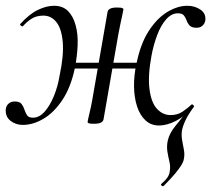

<svg xmlns="http://www.w3.org/2000/svg" viewBox="-34 -420 731 664"><path d="M531 224Q529 225 525 222Q521 219 524 216Q539 203 545.5 193Q552 183 553 173Q556 156 552 139.5Q548 123 545 105Q542 87 546 67Q552 40 573.5 14.5Q595 -11 628 -58L636 -50Q617 -24 607.5 -4Q598 16 595 33Q593 49 596 65.5Q599 82 602 98Q605 114 602 129Q601 138 593.5 150.5Q586 163 571.5 180.5Q557 198 531 224ZM45 12Q20 12 2 -2.5Q-16 -17 -14 -42Q-13 -54 -4.5 -61.5Q4 -69 17 -69Q34 -69 40.5 -60.5Q47 -52 50.5 -41Q54 -30 59.5 -21.5Q65 -13 80 -13Q102 -13 120.5 -34Q139 -55 152.5 -88Q166 -121 172 -158Q187 -228 183 -274.5Q179 -321 161 -343.5Q143 -366 116 -366Q91 -366 74 -354.5Q57 -343 45 -329Q42 -328 38 -331.5Q34 -335 36 -337Q68 -372 97.5 -386Q127 -400 153 -400Q183 -400 201 -382Q219 -364 227.5 -333Q236 -302 234.5 -264Q233 -226 225 -185Q211 -118 181.5 -74Q152 -30 116 -9Q80 12 45 12ZM292 8Q278 8 273.5 6.5Q269 5 269 2Q269 -2 275 -26.5Q281 -51 285 -74L338 -379Q341 -394 370 -394Q385 -394 389 -392Q393 -390 393 -388Q393 -386 389.5 -370.5Q386 -355 382 -335.5Q378 -316 375 -300L324 -7Q321 8 292 8ZM183 -183 186 -203H480L476 -183ZM519 14Q490 15 470 -3Q450 -21 440 -52Q430 -83 429.5 -121.5Q429 -160 438 -200Q452 -269 480.5 -313Q509 -357 544.5 -378.5Q580 -400 614 -400Q640 -400 659.5 -386.5Q679 -373 676 -349Q674 -338 666 -331Q658 -324 646 -324Q629 -324 622 -331.5Q615 -339 611.5 -349Q608 -359 602 -366.5Q596 -374 581 -374Q559 -374 540.5 -353Q522 -332 509.5 -298.5Q497 -265 490 -228Q477 -158 483 -111.5Q489 -65 509 -43.5Q529 -22 556 -22Q580 -22 597.5 -34Q615 -46 628 -58Q630 -61 634.5 -56.5Q639 -52 636 -50Q604 -17 574.5 -2Q545 13 519 14Z"/></svg>

Font: Cormorant
Style: Italic
Weight: 400
Italic angle: -10°
Designer: Christian Thalmann (Catharsis Fonts)
Foundry: Catharsis Fonts
Version: Version 4.000